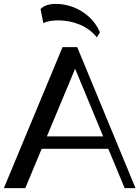

<svg xmlns="http://www.w3.org/2000/svg" viewBox="-20 -974 722 994"><path d="M0 0 303.8 -730H379.7L681.6 0H625.3L354.7 -652.2L380.6 -646L110.8 0ZM175.3 -203.5V-267.9H548.7V-203.5ZM481.3 -780.6Q446.3 -824.5 393.3 -846.5Q340.2 -868.5 281.8 -868.5Q258.6 -868.5 239.1 -865.2Q219.6 -861.9 204.4 -854L189.9 -926.9Q214.5 -953.4 268.1 -953.8Q315.1 -954.1 359.6 -936.9Q404.2 -919.8 440.4 -887.1Q476.7 -854.5 497.4 -806.9Z"/></svg>

Font: Savate ExtraLight
Style: Regular
Weight: 200
Designer: Max Esnée
Foundry: Plomb Type
Version: Version 2.000